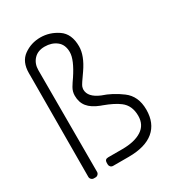

<svg xmlns="http://www.w3.org/2000/svg" viewBox="-177 -839 871 952"><g transform="rotate(-30 258.0 -363.0)"><path d="M344 -598Q344 -545 299 -480Q261 -427 258 -417Q255 -407 255 -401Q255 -358 317 -332Q372 -314 423 -276Q476 -237 476 -159.5Q476 -82 427 -41Q378 0 283 0H194Q185 0 179.5 -6Q174 -12 174 -20V-29Q174 -49 194 -49H274Q345 -49 385.5 -75Q426 -101 426 -153Q426 -212 386 -242Q356 -265 299 -286Q292 -289 288 -290Q244 -307 223.5 -332.5Q203 -358 203 -396Q203 -420 215 -440Q227 -460 240 -478Q290 -553 290 -596Q290 -639 262.5 -660.5Q235 -682 195 -682Q155 -682 132.5 -657.5Q110 -633 110 -596V-14Q110 -6 104 0Q98 6 90 6H80Q72 6 66 0Q60 -6 60 -14L62 -560V-607Q62 -672 104 -702Q146 -732 199 -732Q252 -732 298 -701Q344 -670 344 -598Z"/></g></svg>

Font: Text Me One
Style: Regular
Weight: 400
Designer: Julia Petretta
Foundry: Julia Petretta
Version: Version 1.003